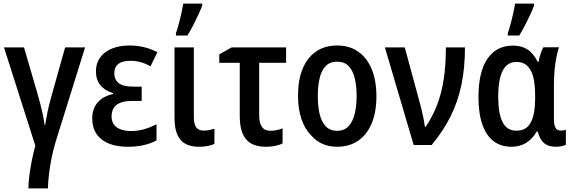

<svg xmlns="http://www.w3.org/2000/svg" viewBox="-20 -802 3165 1062"><path d="M137.2 240.2Q137.2 211.9 142.1 172.1Q147 132.3 155.5 88.4Q164.1 44.4 175.3 3.9L2 -540H112.8L186 -288.6Q196.3 -252 203.4 -225.1Q210.4 -198.2 216.1 -172.4Q221.7 -146.5 226.6 -111.8H230Q236.3 -151.4 244.1 -188.5Q252 -225.6 262.7 -263.7L340.3 -540H450.7L287.6 -17.1Q274.9 25.4 265.6 70.6Q256.3 115.7 251.2 159.2Q246.1 202.6 245.1 240.2Z M688.5 9.8Q593.8 9.8 542 -31Q490.2 -71.8 490.2 -147Q490.2 -200.2 519.5 -234.6Q548.8 -269 605 -282.2V-287.1Q559.1 -300.8 534.9 -331.3Q510.7 -361.8 510.7 -407.2Q510.7 -473.1 561.3 -511.7Q611.8 -550.3 697.3 -550.3Q738.8 -550.3 775.6 -541.5Q812.5 -532.7 850.6 -513.2L812.5 -435.1Q784.2 -451.2 757.1 -458.5Q730 -465.8 701.2 -465.8Q656.7 -465.8 634.5 -448.2Q612.3 -430.7 612.3 -397.5Q612.3 -356 643.6 -337.4Q656.7 -329.6 675.5 -326.2Q694.3 -322.8 719.2 -322.8H763.7V-243.7H710Q666 -243.7 640.1 -231Q618.2 -221.2 607.7 -202.6Q597.2 -184.1 597.2 -157.2Q597.2 -118.2 626.2 -97.7Q655.3 -77.1 704.1 -77.1Q727.5 -77.1 750.5 -81.1Q773.4 -85 797.1 -93.5Q820.8 -102.1 845.7 -114.7V-25.4Q814 -8.3 774.9 0.7Q735.8 9.8 688.5 9.8Z M1081.5 9.8Q1010.7 9.8 978 -29.1Q945.3 -67.9 945.3 -150.4V-540H1052.2V-154.3Q1052.2 -114.7 1065.7 -97.2Q1079.1 -79.6 1106.4 -79.6Q1121.1 -79.6 1136.2 -82.5Q1151.4 -85.4 1166 -89.8V-5.9Q1148.4 2 1126.7 5.9Q1105 9.8 1081.5 9.8ZM953.1 -605.5V-618.2Q960.9 -640.1 968.8 -668.9Q976.6 -697.8 983.2 -727.5Q989.7 -757.3 993.7 -782.2H1098.6V-771.5Q1090.3 -748.5 1077.4 -720.7Q1064.5 -692.9 1049.3 -663.6Q1034.2 -634.3 1016.6 -605.5Z M1450.2 9.8Q1375.5 9.8 1340.8 -32Q1306.2 -73.7 1306.2 -159.7V-454.6H1192.9V-501.5L1261.7 -540H1562.5V-454.6H1413.6V-163.1Q1413.6 -121.1 1429 -99.9Q1444.3 -78.6 1476.1 -78.6Q1508.3 -78.6 1543 -91.8V-8.8Q1526.4 0 1502.2 4.9Q1478 9.8 1450.2 9.8Z M1844.2 9.8Q1799.3 9.8 1762.9 -6.6Q1726.6 -22.9 1700.7 -53.7Q1665 -89.4 1646.7 -145.5Q1628.4 -201.7 1628.4 -272.9Q1628.4 -360.4 1654.3 -422.4Q1680.2 -484.4 1728.5 -517.3Q1776.9 -550.3 1844.7 -550.3Q1913.1 -550.3 1961.4 -516.4Q2009.8 -482.4 2035.9 -419.7Q2062 -356.9 2062 -270Q2062 -182.1 2035.9 -119.6Q2009.8 -57.1 1961.2 -23.7Q1912.6 9.8 1844.2 9.8ZM1845.2 -78.6Q1884.8 -78.6 1908.4 -104.5Q1932.1 -130.4 1942.4 -174.1Q1952.6 -217.8 1952.6 -270.5Q1952.6 -325.7 1942.4 -368.7Q1932.1 -411.6 1908.7 -436.3Q1885.3 -460.9 1844.7 -460.9Q1804.2 -460.9 1780.8 -436Q1757.3 -411.1 1747.6 -367.9Q1737.8 -324.7 1737.8 -269.5Q1737.8 -216.3 1747.6 -173.1Q1757.3 -129.9 1780.8 -104.2Q1804.2 -78.6 1845.2 -78.6Z M2268.1 0 2108.9 -540H2218.8L2309.6 -205.1Q2316.4 -176.8 2321.5 -152.1Q2326.7 -127.4 2330.1 -100.1H2334Q2372.6 -156.7 2397.5 -221.2Q2422.4 -285.6 2434.3 -364Q2446.3 -442.4 2446.3 -540H2551.8Q2551.8 -427.2 2532.5 -334Q2513.2 -240.7 2472.7 -159.2Q2432.1 -77.6 2367.7 0Z M2809.1 9.8Q2720.7 9.8 2673.6 -60.5Q2626.5 -130.9 2626.5 -266.1Q2626.5 -403.8 2676 -476.8Q2725.6 -549.8 2817.9 -549.8Q2864.3 -549.8 2897.2 -528.8Q2930.2 -507.8 2954.1 -460H2959Q2961.4 -474.6 2965.6 -489.5Q2969.7 -504.4 2975.1 -517.8Q2980.5 -531.2 2985.8 -540.5H3071.8Q3064 -517.1 3057.4 -484.1Q3050.8 -451.2 3047.4 -412.8Q3043.9 -374.5 3043.9 -335V-143.6Q3043.9 -110.4 3053 -95Q3062 -79.6 3081.1 -79.6Q3096.7 -79.6 3109.9 -84.5V-1Q3105.5 1.5 3096.4 4.2Q3087.4 6.8 3076.4 8.3Q3065.4 9.8 3055.2 9.8Q3013.7 9.8 2989.3 -10.5Q2964.8 -30.8 2954.6 -74.7H2949.2Q2924.3 -32.2 2889.2 -11.2Q2854 9.8 2809.1 9.8ZM2836.9 -79.1Q2862.3 -79.1 2881.6 -89.1Q2900.9 -99.1 2912.6 -119.1Q2926.8 -141.1 2933.3 -177Q2939.9 -212.9 2939.9 -259.3V-271Q2939.9 -326.7 2932.1 -365Q2924.3 -403.3 2907.7 -424.3Q2896 -442.4 2877.4 -450.9Q2858.9 -459.5 2835.9 -459.5Q2795.9 -459.5 2771 -427.7Q2753.4 -404.8 2744.6 -364.5Q2735.8 -324.2 2735.8 -267.1Q2735.8 -174.8 2758.8 -128.9Q2771 -103.5 2790.3 -91.3Q2809.6 -79.1 2836.9 -79.1ZM2788.6 -605.5V-618.2Q2796.4 -640.1 2804.2 -668.9Q2812 -697.8 2818.6 -727.5Q2825.2 -757.3 2829.1 -782.2H2934.1V-771.5Q2925.8 -748.5 2912.8 -720.7Q2899.9 -692.9 2884.8 -663.6Q2869.6 -634.3 2852.1 -605.5Z"/></svg>

Font: Open Sans
Style: Regular
Weight: 600
Width: 3
Foundry: Ascender Corporation
Version: Version 1.000